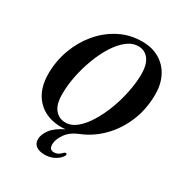

<svg xmlns="http://www.w3.org/2000/svg" viewBox="-212 -854 1133 1213"><g transform="rotate(30 354.5 -248.0)"><path d="M471.5 -712Q545.5 -712 599 -680Q652.5 -648 681.2 -591Q710 -534 709 -458.5Q708 -353 670.5 -263.2Q633 -173.5 568.5 -107.8Q504 -42 421 -8.5Q361.5 15 332.2 56.2Q303 97.5 302.5 134.5Q302 174 336.5 174Q366.5 174 391 146.5Q400.5 137.5 407.5 139.5Q411.5 141 412.5 146.2Q413.5 151.5 407.5 160.5Q393.5 182.5 363 199.2Q332.5 216 293.5 216Q251.5 216 229.5 198.8Q207.5 181.5 208 150.5Q208.5 116.5 236.2 79.2Q264 42 328.5 10.5Q313 12.5 298.5 12.5Q186 12.5 121.5 -56.2Q57 -125 58.5 -244.5Q59.5 -337.5 91.2 -421.5Q123 -505.5 179 -571Q235 -636.5 309.8 -674.2Q384.5 -712 471.5 -712ZM198.5 -180Q197 -100 226.8 -62.8Q256.5 -25.5 305.5 -25.5Q348 -25.5 386.8 -57.8Q425.5 -90 458.2 -143.5Q491 -197 515.8 -262.5Q540.5 -328 554.2 -395.8Q568 -463.5 569 -523Q570 -599 541.5 -636.5Q513 -674 465.5 -674Q421.5 -674 382 -642.8Q342.5 -611.5 309.2 -558.8Q276 -506 251.5 -441.2Q227 -376.5 213 -308.8Q199 -241 198.5 -180Z"/></g></svg>

Font: Fraunces 144pt Soft SemiBold
Style: Italic
Weight: 600
Italic angle: -16°
Version: Version 1.000;[b76b70a41]